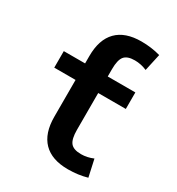

<svg xmlns="http://www.w3.org/2000/svg" viewBox="-178 -853 900 976"><g transform="rotate(30 271.5 -365.0)"><path d="M307 -187Q307 -133 324.5 -111.5Q342 -90 386 -90Q422 -90 457 -105L479 -5Q426 10 367 10Q272 10 223 -40Q174 -90 174 -187V-403H49V-500H174V-543Q174 -640 223 -690Q272 -740 367 -740Q426 -740 479 -725L457 -625Q422 -640 386 -640Q342 -640 324.5 -618.5Q307 -597 307 -543V-500H469V-403H307Z"/></g></svg>

Font: M PLUS 1p
Style: Bold
Weight: 700
Version: Version 1.062